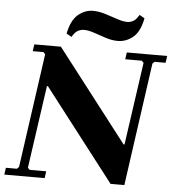

<svg xmlns="http://www.w3.org/2000/svg" viewBox="-61 -919 885 972"><g transform="rotate(5 381.5 -432.5)"><path d="M561 -670H766L761 -635H705L695 -625L607 0H537L178 -465H173L113 -45L123 -35H207L202 0H-3L2 -35H58L68 -45L150 -625L140 -635H86L91 -670H226L585 -205H590L650 -625L640 -635H556ZM609 -865 635 -850Q622 -781 587 -752.5Q552 -724 510 -724Q480 -724 448 -734.5Q416 -745 387 -755Q358 -765 335 -765Q321 -765 305.5 -757.5Q290 -750 275 -724L249 -739Q263 -808 297.5 -836.5Q332 -865 372 -865Q402 -865 434.5 -855Q467 -845 497.5 -834.5Q528 -824 551 -824Q563 -824 578 -831Q593 -838 609 -865Z"/></g></svg>

Font: Brygada 1918
Style: Bold Italic
Weight: 700
Italic angle: -8°
Designer: Mateusz Machalski | Borys Kosmynka | Przemek Hoffer
Foundry: NIEPODLEGLA 2018
Version: Version 3.006